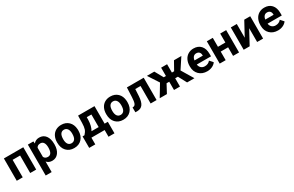

<svg xmlns="http://www.w3.org/2000/svg" viewBox="221 -2135 6035 3935"><g transform="rotate(-30 3239.0 -167.5)"><path d="M513.7 0H372.1V-414.1H195.3V0H54.2V-528.3H513.7Z M1097.2 -259.3Q1097.2 -137.2 1041.7 -63.7Q986.3 9.8 892.1 9.8Q812 9.8 762.7 -45.9V203.1H621.6V-528.3H752.4L757.3 -476.6Q808.6 -538.1 891.1 -538.1Q988.8 -538.1 1043 -465.8Q1097.2 -393.6 1097.2 -266.6ZM956.1 -269.5Q956.1 -343.3 929.9 -383.3Q903.8 -423.3 854 -423.3Q787.6 -423.3 762.7 -372.6V-156.2Q788.6 -104 855 -104Q956.1 -104 956.1 -269.5Z M1162.6 -269Q1162.6 -347.7 1192.9 -409.2Q1223.1 -470.7 1280 -504.4Q1336.9 -538.1 1412.1 -538.1Q1519 -538.1 1586.7 -472.7Q1654.3 -407.2 1662.1 -294.9L1663.1 -258.8Q1663.1 -137.2 1595.2 -63.7Q1527.3 9.8 1413.1 9.8Q1298.8 9.8 1230.7 -63.5Q1162.6 -136.7 1162.6 -262.7ZM1303.7 -258.8Q1303.7 -183.6 1332 -143.8Q1360.4 -104 1413.1 -104Q1464.4 -104 1493.2 -143.3Q1522 -182.6 1522 -269Q1522 -342.8 1493.2 -383.3Q1464.4 -423.8 1412.1 -423.8Q1360.4 -423.8 1332 -383.5Q1303.7 -343.3 1303.7 -258.8Z M1722.2 -113.8Q1770 -164.6 1787.1 -214.4Q1804.2 -264.2 1806.2 -355.5L1810.1 -528.3H2198.7V-113.8H2274.9V158.7H2133.8V0H1820.8V158.7H1676.8V-113.8ZM1888.7 -113.8H2058.1V-411.6H1948.2L1947.3 -348.1Q1942.9 -202.6 1888.7 -113.8Z M2324.2 -269Q2324.2 -347.7 2354.5 -409.2Q2384.8 -470.7 2441.7 -504.4Q2498.5 -538.1 2573.7 -538.1Q2680.7 -538.1 2748.3 -472.7Q2815.9 -407.2 2823.7 -294.9L2824.7 -258.8Q2824.7 -137.2 2756.8 -63.7Q2689 9.8 2574.7 9.8Q2460.4 9.8 2392.3 -63.5Q2324.2 -136.7 2324.2 -262.7ZM2465.3 -258.8Q2465.3 -183.6 2493.7 -143.8Q2522 -104 2574.7 -104Q2626 -104 2654.8 -143.3Q2683.6 -182.6 2683.6 -269Q2683.6 -342.8 2654.8 -383.3Q2626 -423.8 2573.7 -423.8Q2522 -423.8 2493.7 -383.5Q2465.3 -343.3 2465.3 -258.8Z M3363.3 -528.3V0H3222.2V-414.1H3097.7L3088.9 -251Q3080.6 -120.6 3037.6 -61Q2994.6 -1.5 2909.7 0H2861.8L2860.4 -114.7L2877.9 -116.2Q2916 -119.1 2933.6 -161.1Q2951.2 -203.1 2955.6 -304.2L2965.3 -528.3Z M3980.5 -195.8H3916.5V0H3775.4V-195.8H3712.4L3607.4 0H3437L3603.5 -276.4L3439 -528.3H3613.8L3723.6 -331.1H3775.4V-528.3H3916.5V-331.1H3969.2L4079.6 -528.3H4254.4L4090.8 -279.8L4258.8 0H4085.4Z M4559.6 9.8Q4443.4 9.8 4370.4 -61.5Q4297.4 -132.8 4297.4 -251.5V-265.1Q4297.4 -344.7 4328.1 -407.5Q4358.9 -470.2 4415.3 -504.2Q4471.7 -538.1 4543.9 -538.1Q4652.3 -538.1 4714.6 -469.7Q4776.9 -401.4 4776.9 -275.9V-218.3H4440.4Q4447.3 -166.5 4481.7 -135.3Q4516.1 -104 4568.8 -104Q4650.4 -104 4696.3 -163.1L4765.6 -85.4Q4733.9 -40.5 4679.7 -15.4Q4625.5 9.8 4559.6 9.8ZM4543.5 -423.8Q4501.5 -423.8 4475.3 -395.5Q4449.2 -367.2 4441.9 -314.5H4638.2V-325.7Q4637.2 -372.6 4612.8 -398.2Q4588.4 -423.8 4543.5 -423.8Z M5314.9 0H5173.3V-203.1H4998V0H4856.9V-528.3H4998V-316.4H5173.3V-528.3H5314.9Z M5742.7 -528.3H5883.8V0H5742.7V-326.2L5565.9 0H5424.3V-528.3H5565.9V-202.6Z M6234.9 9.8Q6118.7 9.8 6045.7 -61.5Q5972.7 -132.8 5972.7 -251.5V-265.1Q5972.7 -344.7 6003.4 -407.5Q6034.2 -470.2 6090.6 -504.2Q6147 -538.1 6219.2 -538.1Q6327.6 -538.1 6389.9 -469.7Q6452.1 -401.4 6452.1 -275.9V-218.3H6115.7Q6122.6 -166.5 6157 -135.3Q6191.4 -104 6244.1 -104Q6325.7 -104 6371.6 -163.1L6440.9 -85.4Q6409.2 -40.5 6355 -15.4Q6300.8 9.8 6234.9 9.8ZM6218.8 -423.8Q6176.8 -423.8 6150.6 -395.5Q6124.5 -367.2 6117.2 -314.5H6313.5V-325.7Q6312.5 -372.6 6288.1 -398.2Q6263.7 -423.8 6218.8 -423.8Z"/></g></svg>

Font: RobotoInd
Style: Bold
Weight: 700
Designer: Google
Version: Version 2.001150; 2014